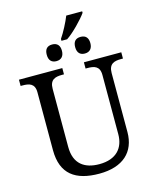

<svg xmlns="http://www.w3.org/2000/svg" viewBox="-148 -1135 1012 1245"><g transform="rotate(-15 358.5 -513.0)"><path d="M361.8 9.8C441.4 9.8 502.9 -10.3 544.4 -47.4C585.4 -84 606.9 -137.7 606.9 -204.1V-600.1C606.9 -662.6 644.5 -671.9 689 -671.9H702.1V-713.9H451.2V-671.9H463.9C507.3 -671.9 545.9 -664.1 545.9 -604V-206.1C545.9 -115.2 493.7 -49.8 377.9 -49.8C280.3 -49.8 210.9 -94.7 210.9 -210V-600.1C210.9 -662.6 248.5 -671.9 293 -671.9H306.2V-713.9H15.1V-671.9H27.8C71.3 -671.9 109.9 -664.1 109.9 -604V-215.8C109.9 -53.7 203.6 9.8 361.8 9.8ZM231 -823.2C231 -782.7 252.4 -767.1 281.7 -767.1C315.4 -767.1 333 -788.6 333 -823.2C333 -857.9 316.9 -878.9 281.7 -878.9C247.1 -878.9 231 -858.9 231 -823.2ZM346.7 -886.2H384.8C429.7 -915.5 499 -987.3 525.9 -1025.9V-1036.1H418.9C404.8 -998.5 370.1 -932.1 346.7 -898.9ZM421.9 -823.2C421.9 -782.7 443.4 -767.1 472.7 -767.1C506.3 -767.1 523.9 -788.6 523.9 -823.2C523.9 -857.9 507.8 -878.9 472.7 -878.9C438 -878.9 421.9 -858.9 421.9 -823.2Z"/></g></svg>

Font: The Erased English
Style: Regular
Weight: 400
Designer: Monotype Design team + ligartures altered by 180 Amsterdam
Foundry: Monotype Imaging Inc.
Version: Version 1.030;Glyphs 3.1.2 (3151)